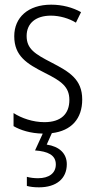

<svg xmlns="http://www.w3.org/2000/svg" viewBox="-20 -562 408 822"><path d="M266 141C266 95 234 65 180 57L202 8C286 -2 332 -54 332 -136C332 -223 276 -255 201 -294C129 -331 94 -353 94 -408C94 -463 134 -495 198 -495C236 -495 276 -483 305 -465L327 -510C291 -530 247 -542 199 -542C100 -542 41 -487 41 -407C41 -322 95 -289 172 -250C242 -215 277 -191 277 -134C277 -75 242 -39 170 -39C121 -39 72 -56 38 -78V-22C67 -5 110 9 163 10L130 82C184 86 219 101 219 142C219 180 189 201 143 201C126 201 109 199 95 195V234C109 238 127 240 147 240C221 240 266 203 266 141Z"/></svg>

Font: Noto Sans Gujarati Condensed Light
Style: Regular
Weight: 300
Width: 3
Designer: Jelle Bosma - Monotype Design Team, Universal Thirst
Foundry: Monotype Imaging Inc.
Version: Version 2.106